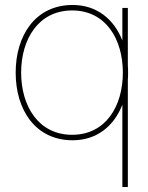

<svg xmlns="http://www.w3.org/2000/svg" viewBox="-20 -552 597 772"><path d="M494 -520H472V-389C439 -474 370 -532 272 -532C122 -532 43 -409 43 -260C43 -111 122 12 272 12C370 12 439 -46 472 -131V200H494V-231C495 -241 495 -250 495 -260C495 -270 495 -279 494 -289ZM65 -260C65 -395 135 -510 270 -510C405 -510 474 -395 474 -260C474 -125 405 -10 270 -10C135 -10 65 -125 65 -260Z"/></svg>

Font: Aspekta 50
Style: Regular
Weight: 50
Designer: Ivo Dolenc
Version: Version 2.000